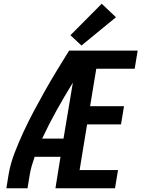

<svg xmlns="http://www.w3.org/2000/svg" viewBox="-20 -1005 760 1025"><path d="M14 0H127L139 -74Q143 -98 150 -121.5Q157 -145 165 -168H303L276 0H594L610 -97H405L445 -341H626L642 -438H461L494 -638H699L715 -735H349Q316 -682 283.5 -628.5Q251 -575 220.5 -521Q190 -467 161 -412.5Q132 -358 106 -302Q80 -246 58 -189Q36 -132 26 -74ZM205 -265Q241 -342 282.5 -416.5Q324 -491 369 -564L319 -265ZM415 -762 599 -913 523 -985 356 -817Z"/></svg>

Font: Iosevka Sparkle Semibold
Style: Italic
Weight: 600
Italic angle: -9°
Designer: Belleve Invis
Foundry: Belleve Invis
Version: Version 4.5.0; ttfautohint (v1.8.3)